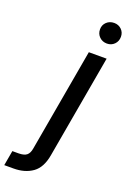

<svg xmlns="http://www.w3.org/2000/svg" viewBox="-316 -831 776 1156"><g transform="rotate(20 72.0 -253.5)"><path d="M234 -551 118 108Q104 192 55 227Q6 262 -67 262H-126L-109 166H-70Q-34 166 -17.5 152.5Q-1 139 4 108L120 -551ZM204 -637Q175 -637 155.5 -656Q136 -675 136 -704Q136 -732 155.5 -750.5Q175 -769 204 -769Q232 -769 251 -750.5Q270 -732 270 -704Q270 -675 251 -656Q232 -637 204 -637Z"/></g></svg>

Font: SVN-Poppins Medium
Style: Italic
Weight: 500
Italic angle: -10°
Designer: Ninad Kale (Devanagari), Jonny Pinhorn (Latin)
Foundry: Indian Type Foundry
Version: Version 3.002 2017; ttfautohint (v1.8.3)